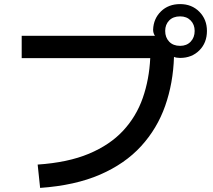

<svg xmlns="http://www.w3.org/2000/svg" viewBox="-20 -871 1040 938"><path d="M176 47 164 -67Q312 -77 414.5 -120Q517 -163 581.5 -232.5Q646 -302 677.5 -392.5Q709 -483 714 -587H86V-696H737Q728 -709 728 -726Q730 -780 766.5 -815.5Q803 -851 860 -851Q917 -851 954 -813.5Q991 -776 991 -720Q991 -662 954 -625Q917 -588 860 -588Q842 -588 830 -593Q826 -465 787 -354Q748 -243 669.5 -157Q591 -71 469 -18Q347 35 176 47ZM860 -647Q892 -647 911.5 -667.5Q931 -688 931 -720Q931 -751 911.5 -771Q892 -791 860 -791Q826 -791 806.5 -771Q787 -751 787 -720Q787 -688 806.5 -667.5Q826 -647 860 -647Z"/></svg>

Font: Murecho Medium
Style: Regular
Weight: 500
Designer: Neil Summerour
Foundry: Positype
Version: Version 1.010; ttfautohint (v1.8.3)